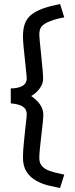

<svg xmlns="http://www.w3.org/2000/svg" viewBox="-20 -783 374 962"><path d="M112 76Q95 48 95 5Q95 -25 100.5 -77.5Q106 -130 107 -142Q114 -198 114 -211Q114 -236 94 -249Q74 -262 34 -265V-340Q69 -340 91.5 -352Q114 -364 114 -393L108 -454Q95 -567 95 -600Q95 -635 103.5 -661Q112 -687 133 -706Q158 -727 194.5 -740Q231 -753 281 -763L302 -696Q276 -692 248 -683Q220 -674 203 -663Q188 -653 182.5 -640.5Q177 -628 177 -608Q177 -594 185 -520Q196 -417 196 -388Q196 -362 177.5 -338Q159 -314 136 -302Q197 -260 197 -209Q197 -184 187 -104Q177 -20 177 7Q177 26 183 38Q195 61 225.5 72Q256 83 302 92L281 159Q272 157 233.5 149Q195 141 162.5 123Q130 105 112 76Z"/></svg>

Font: Bellota
Style: Bold
Weight: 700
Designer: Kemie Guaida
Foundry: Kemie Guaida
Version: Version 4.001